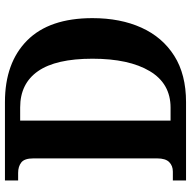

<svg xmlns="http://www.w3.org/2000/svg" viewBox="-18 -736 754 757"><g transform="rotate(-90 358.5 -357.0)"><path d="M26 0V-52H61Q84 -52 98.5 -66.5Q113 -81 113 -114V-602Q113 -637 97 -649.5Q81 -662 56 -662H26V-714H335Q490 -714 578 -626.5Q666 -539 666 -369Q666 -259 628.5 -176Q591 -93 517.5 -46.5Q444 0 335 0ZM313 -61Q408 -61 457 -143Q506 -225 506 -369Q506 -513 457 -583.5Q408 -654 314 -654H262V-61Z"/></g></svg>

Font: Noto Serif Sinhala SemiCondensed
Style: Bold
Weight: 700
Width: 4
Designer: Jelle Bosma - Monotype Design Team
Foundry: Monotype Imaging Inc.
Version: Version 2.007; ttfautohint (v1.8.4.7-5d5b)